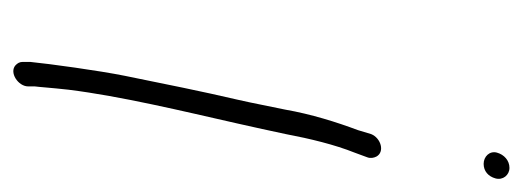

<svg xmlns="http://www.w3.org/2000/svg" viewBox="-270 -480 789 290"><g transform="rotate(90 125.0 -334.5)"><path d="M210 -690C207 -679 216 -670 227 -670C238 -670 246 -677 249 -688C252 -699 244 -709 233 -709C222 -709 213 -701 210 -690ZM145 -370C140 -347 136 -324 130 -298C124 -272 118 -245 112 -216L94 -128C86 -88 76 -15 73 15V26C73 31 75 34 78 37C89 47 110 33 110 18V8C111 1 112 -16 115 -43C125 -123 147 -214 166 -298C172 -324 177 -348 182 -371C189 -408 198 -445 210 -475L217 -494C219 -499 218 -504 216 -508C209 -521 188 -515 182 -500L176 -480C164 -448 152 -410 145 -370Z"/></g></svg>

Font: Stray Cat
Style: SuExtObl
Weight: 400
Version: Version 1.0